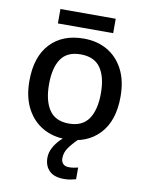

<svg xmlns="http://www.w3.org/2000/svg" viewBox="-98 -755 804 1050"><g transform="rotate(10 304.5 -230.0)"><path d="M558 -270Q558 -136 489 -63Q420 10 303 10Q230 10 173.5 -23Q117 -56 84.5 -118.5Q52 -181 52 -270Q52 -404 120 -476.5Q188 -549 306 -549Q380 -549 436.5 -516.5Q493 -484 525.5 -422Q558 -360 558 -270ZM161 -270Q161 -179 195.5 -128Q230 -77 305 -77Q380 -77 414.5 -128Q449 -179 449 -270Q449 -362 414 -411.5Q379 -461 304 -461Q229 -461 195 -411.5Q161 -362 161 -270ZM458 -686V-606H151V-686ZM303 115Q303 136 314.5 147Q326 158 346 158Q363 158 375.5 155.5Q388 153 397 151V216Q382 220 366.5 223Q351 226 331 226Q276 226 249 199Q222 172 222 127Q222 98 236.5 71Q251 44 273.5 21.5Q296 -1 319 -16L372 0Q339 32 321 58.5Q303 85 303 115Z"/></g></svg>

Font: Noto Sans Medium
Style: Regular
Weight: 500
Designer: Monotype Design Team
Foundry: Monotype Imaging Inc.
Version: Version 2.007